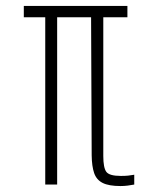

<svg xmlns="http://www.w3.org/2000/svg" viewBox="-20 -620 531 645"><path d="M385 5Q345.5 5 324.8 -5.5Q304 -16 296.2 -38.8Q288.5 -61.5 288 -98L286 -562H172V0H132V-562H60V-600H408V-562H327V-96Q327 -57 337 -43Q347 -29 386 -29Q400.5 -29 410.2 -30Q420 -31 431 -33V0Q420.5 2 408.8 3.5Q397 5 385 5Z"/></svg>

Font: Big Shoulders Text SC Thin
Style: Regular
Weight: 100
Designer: Patric King
Foundry: XO Type Co
Version: Version 2.002